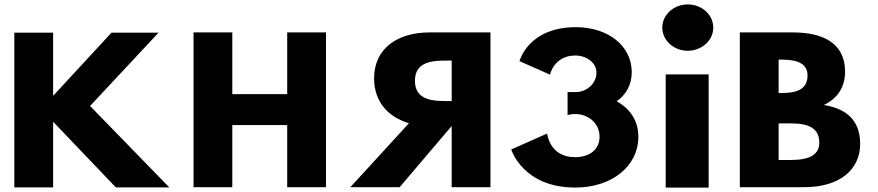

<svg xmlns="http://www.w3.org/2000/svg" viewBox="-20 -850 3978 870"><path d="M747.1 -0.9 388.1 -369.8 698.5 -702.1H485.3L220.7 -415.7V-702.1H44.9V-0.9H220.7V-298.4L504.9 -0.9Z M1032.6 -283.2H1281.4V-1.9H1457.1V-703.1H1281.4V-423.5H1032.6V-703.1H856.9V-1.9H1032.6Z M2202.4 -703.1V-1.9H2026.7V-279L1791 -1.9H1567.6L1833.1 -291.7C1738.7 -318.9 1675.1 -389.5 1675.1 -494.9C1675.1 -632.6 1783.6 -703.1 1926.6 -703.1ZM2026.7 -392V-575.6H2006.1C1939.7 -575.6 1860.2 -571.4 1860.2 -483.8C1860.2 -396.3 1939.7 -392 2006.1 -392Z M2472.3 -511.8C2472.3 -511.8 2490.1 -598.5 2587.3 -598.5C2636.9 -598.5 2682.7 -566.2 2682.7 -521.2C2682.7 -470.2 2636.9 -432.8 2590.1 -432.8H2551.8V-328.2C2551.8 -328.2 2566.7 -333.3 2585.4 -333.3C2647.1 -333.3 2696.7 -290.8 2696.7 -230.5C2696.7 -171 2650 -137.8 2585.4 -137.8C2469.5 -137.8 2459.2 -244.9 2459.2 -244.9L2296.5 -172.7C2296.5 -172.7 2348.9 -0.1 2586.4 -0.1C2751.9 -0.1 2872.5 -96.2 2872.5 -230.5C2872.5 -304.4 2834.1 -358 2774.3 -391.1C2816.4 -420.9 2842.6 -465.1 2842.6 -522.9C2842.6 -641.9 2736 -726.9 2589.2 -726.9C2373.2 -726.9 2333.9 -573 2333.9 -573Z M3096.5 -830C3032.7 -830 2981 -783 2981 -725C2981 -667 3032.7 -620 3096.5 -620C3160.3 -620 3212 -667 3212 -725C3212 -783 3160.3 -830 3096.5 -830ZM2996.4 -513H3191.1V0H2996.4Z M3332.4 -703.1V-1.9H3625.1C3785 -1.9 3877.6 -81.8 3877.6 -197.4C3877.6 -310.4 3809.3 -358.9 3713 -374.2C3778.4 -404.8 3809.3 -460 3809.3 -524.6C3809.3 -658.1 3704.6 -703.1 3571.8 -703.1ZM3508.2 -428.6V-579.9H3522.3C3598.9 -579.9 3639.1 -558.6 3639.1 -508.5C3639.1 -449.8 3598 -428.6 3522.3 -428.6ZM3508.2 -125.1V-290.9H3563.4C3646.6 -290.9 3692.4 -267.9 3692.4 -203.3C3692.4 -148.1 3646.6 -125.1 3563.4 -125.1Z"/></svg>

Font: Hussar
Style: BdWide
Weight: 700
Foundry: Cannot Into Space Fonts
Version: Version 2.00